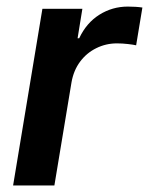

<svg xmlns="http://www.w3.org/2000/svg" viewBox="-20 -566 455 586"><path d="M20 0 109.4 -539.1H231.4L216.8 -449.2H221.7Q243.7 -496.1 283.2 -521Q322.8 -545.9 370.1 -545.9Q381.3 -545.9 393.6 -545.2Q405.8 -544.4 414.6 -543L395.5 -427.7Q387.2 -429.7 370.4 -431.6Q353.5 -433.6 336.9 -433.6Q303.2 -433.6 273.7 -418.9Q244.1 -404.3 224.4 -377.7Q204.6 -351.1 198.2 -314.5L146 0Z"/></svg>

Font: Inter 18pt SemiBold
Style: Italic
Weight: 600
Italic angle: -9.3988°
Designer: Rasmus Andersson
Foundry: rsms
Version: Version 4.001;git-66647c0bb